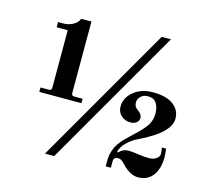

<svg xmlns="http://www.w3.org/2000/svg" viewBox="-106 -858 1112 1004"><g transform="rotate(15 450.0 -356.0)"><path d="M218 18H268L700 -730H650ZM106 -286H334V-310H290C284 -310 279.8 -311.2 277.5 -313.5C275.2 -315.8 274 -320 274 -326V-712H219C213 -696.7 201.8 -684.8 185.5 -676.5C169.2 -668.2 151.7 -664 133 -664H106V-636H166V-326C166 -320 164.8 -315.8 162.5 -313.5C160.2 -311.2 156 -310 150 -310H106ZM536 -323C536 -302.3 543 -285.8 557 -273.5C571 -261.2 587.7 -255 607 -255C619.7 -255 630.3 -258.3 639 -265C647.7 -271.7 652 -280 652 -290C652 -298.7 649.7 -305.8 645 -311.5C640.3 -317.2 633.7 -323.3 625 -330C613.7 -337.3 608 -348.7 608 -364C608 -376.7 613 -387.7 623 -397C633 -406.3 645.7 -411 661 -411C683 -411 698.7 -403.5 708 -388.5C717.3 -373.5 722 -355 722 -333C722 -319 719.7 -305.3 715 -292C710.3 -278.7 702.3 -265.3 691 -252C679.7 -238.7 669.7 -227.7 661 -219C652.3 -210.3 640 -198.7 624 -184C605.3 -167.3 590 -151.2 578 -135.5C566 -119.8 557.7 -105.3 553 -92C548.3 -78.7 545.3 -67.5 544 -58.5C542.7 -49.5 542 -39.3 542 -28V0H570V-37C570 -43 572 -48 576 -52C580 -56 585.3 -58 592 -58C600 -58 606.8 -56.2 612.5 -52.5C618.2 -48.8 625 -42.7 633 -34C662.3 -3.3 691 12 719 12C738.3 12 755.2 8 769.5 0C783.8 -8 795.2 -18.7 803.5 -32C811.8 -45.3 817.8 -59.7 821.5 -75C825.2 -90.3 827 -105.7 827 -121C827 -138.3 825.7 -155 823 -171H800C802.7 -160.3 804 -149 804 -137C804 -127 798.8 -118.3 788.5 -111C778.2 -103.7 765 -100 749 -100C729.7 -100 710 -101.7 690 -105C666.7 -108.3 648 -110 634 -110C616.7 -110 600 -102 584 -86L580 -88C584 -107.3 595 -125.5 613 -142.5C631 -159.5 649 -172 667 -180C775.7 -232 830 -283.3 830 -334C830 -365.3 817.3 -390.5 792 -409.5C766.7 -428.5 729.3 -438 680 -438C639.3 -438 605.2 -426.7 577.5 -404C549.8 -381.3 536 -354.3 536 -323Z"/></g></svg>

Font: Km Standard TT
Style: Bold
Weight: 700
Designer: Alexey Kryukov <alexios@thessalonica.org.ru>
Version: Version 2.0.2